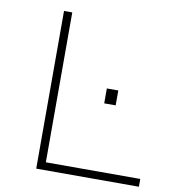

<svg xmlns="http://www.w3.org/2000/svg" viewBox="-78 -757 740 825"><g transform="rotate(10 291.5 -344.0)"><path d="M135 0V-688H171V-34H583V0ZM374 -327V-392H424V-327Z"/></g></svg>

Font: Saira Expanded Thin
Style: Regular
Weight: 250
Width: 7
Designer: Hector Gatti with collaboration of the Omnibus-Type team
Foundry: Omnibus-Type
Version: Version 1.101